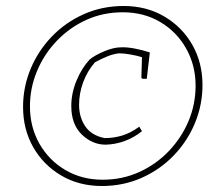

<svg xmlns="http://www.w3.org/2000/svg" viewBox="-20 -614 737 641"><path d="M320 7Q244 7 184.5 -28Q125 -63 91 -122.5Q57 -182 57 -257Q57 -323 82 -383.5Q107 -444 152.5 -491.5Q198 -539 259.5 -566.5Q321 -594 393 -594Q469 -594 528.5 -559Q588 -524 622 -464.5Q656 -405 656 -330Q656 -264 631 -203.5Q606 -143 560.5 -95.5Q515 -48 453.5 -20.5Q392 7 320 7ZM323 -14Q388 -14 444.5 -39.5Q501 -65 543.5 -109.5Q586 -154 609.5 -210Q633 -266 633 -328Q633 -396 601.5 -452Q570 -508 515 -540.5Q460 -573 390 -573Q324 -573 268 -547.5Q212 -522 169.5 -477.5Q127 -433 103.5 -376.5Q80 -320 80 -259Q80 -190 111.5 -134.5Q143 -79 198 -46.5Q253 -14 323 -14ZM333 -131Q288 -131 253 -165Q218 -199 218 -260Q218 -303 235.5 -345Q253 -387 279 -415Q297 -430 328.5 -443Q360 -456 384 -456Q403 -457 429.5 -452Q456 -447 480 -439V-437L470 -351H456L452 -354L454 -423Q439 -428 416 -432Q393 -436 378 -436Q358 -434 336.5 -425Q315 -416 297 -406Q271 -376 257.5 -339Q244 -302 244 -264Q244 -223 264.5 -192.5Q285 -162 329 -153Q360 -153 388 -161.5Q416 -170 445 -191L454 -176Q428 -155 397 -143.5Q366 -132 333 -131Z"/></svg>

Font: Labrada ExtraLight
Style: Italic
Weight: 200
Italic angle: -7°
Designer: Mercedes Jáuregui
Foundry: Omnibus-Type Team
Version: Version 1.000; ttfautohint (v1.8.4.7-5d5b)